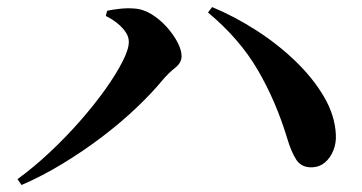

<svg xmlns="http://www.w3.org/2000/svg" viewBox="-20 -616 1040 551"><path d="M30.2 -101.9Q76.9 -135.9 123.2 -179.3Q169.5 -222.8 210 -269Q250.5 -315.2 281.9 -359.1Q313.2 -403.1 331.4 -438.9Q349.7 -474.7 349.7 -495.7Q349.7 -510.3 340.8 -523.5Q332 -536.7 317.3 -548.8Q302.6 -560.8 283.6 -570.2L287.5 -585.1Q302.6 -588.5 323.9 -590.8Q345.2 -593.2 364.3 -591.6Q390.2 -590.3 414.5 -575.4Q438.8 -560.5 458.5 -538.5Q478.1 -516.5 489.6 -494.3Q501.1 -472.1 501.1 -455.1Q501.1 -435.8 482.6 -421.3Q464.1 -406.9 447.4 -387.2Q415.4 -348.3 370.7 -306Q326.1 -263.6 272.3 -222.8Q218.5 -182 159.9 -146.4Q101.2 -110.7 41.8 -85ZM875.6 -135.8Q844.8 -135 830.1 -157.9Q815.5 -180.7 804.3 -218.6Q772.1 -325.4 719.7 -415.2Q667.3 -504.9 576.9 -580.2L588.8 -595.7Q652.4 -569.3 714.6 -529.5Q776.8 -489.7 827.8 -440.6Q878.7 -391.5 910 -338Q941.2 -284.5 943.8 -230.1Q945.4 -205.6 936.5 -184Q927.7 -162.3 912.2 -149.4Q896.7 -136.5 875.6 -135.8Z"/></svg>

Font: Noto Serif KR ExtraLight
Style: Regular
Weight: 200
Designer: Ryoko NISHIZUKA 西塚涼子 (kana & ideographs); Frank Grießhammer (Latin, Greek & Cyrillic); Wenlong ZHANG 张文龙 (bopomofo); San
Foundry: Adobe
Version: Version 2.002-H1;hotconv 1.1.0;makeotfexe 2.6.0